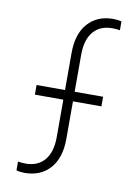

<svg xmlns="http://www.w3.org/2000/svg" viewBox="-86 -814 635 884"><g transform="rotate(10 231.0 -372.5)"><path d="M53 7V-34Q70 -31 89 -31Q146 -31 177.5 -68.5Q209 -106 209 -176V-351H76V-396H209V-569Q209 -659 253 -708Q297 -757 371 -757Q393 -757 410 -752V-711Q394 -714 374 -714Q317 -714 285.5 -676.5Q254 -639 254 -569V-396H387V-351H254V-176Q254 -86 210 -37Q166 12 92 12Q70 12 53 7Z"/></g></svg>

Font: Eudoxus Sans ExtraLight
Style: Regular
Weight: 200
Designer: Stijn de Vries
Foundry: tokotype
Version: Version 2.005